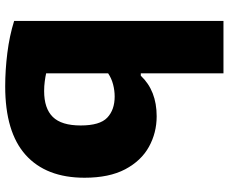

<svg xmlns="http://www.w3.org/2000/svg" viewBox="-89 -759 858 720"><g transform="rotate(90 340.0 -399.0)"><path d="M304 10.5Q243 10.5 178.8 2.5Q114.5 -5.5 58.5 -23V-808H255V-498H264Q320 -557.5 416 -557.5Q478 -557.5 530.5 -528.5Q583 -499.5 614.8 -439.5Q646.5 -379.5 646.5 -287Q646.5 -143 561 -66.2Q475.5 10.5 304 10.5ZM321.5 -135.5Q386.5 -135.5 418.5 -168Q450.5 -200.5 450.5 -272.5Q450.5 -344.5 421.2 -372.2Q392 -400 342 -400Q319 -400 296.2 -394Q273.5 -388 255 -375.5V-143Q268.5 -140 285.5 -137.8Q302.5 -135.5 321.5 -135.5Z"/></g></svg>

Font: Encode Sans SemiExpanded SemiExpanded ExtraBold
Style: Regular
Weight: 800
Width: 6
Designer: Multiple Designers
Foundry: Impallari Type
Version: Version 3.000; ttfautohint (v1.8.3) -l 8 -r 50 -G 200 -x 14 